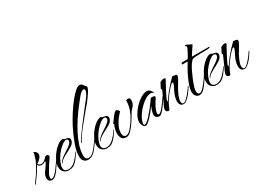

<svg xmlns="http://www.w3.org/2000/svg" viewBox="-51 -1205 2427 1798"><g transform="rotate(-30 1162.5 -306.0)"><path d="M142 13Q118 13 109 -3.5Q100 -20 103 -39Q107 -65 117.5 -81Q128 -97 143 -116Q155 -133 166 -151Q177 -169 169 -172Q164 -168 152 -163Q140 -158 127 -158Q116 -158 105.5 -163Q95 -168 90 -181Q77 -157 58.5 -128.5Q40 -100 21.5 -74Q3 -48 -11 -31Q-15 -27 -18.5 -28Q-22 -29 -19 -33Q4 -62 34 -106Q64 -150 89 -201.5Q114 -253 120 -302Q154 -286 154 -261Q154 -242 138 -222.5Q122 -203 96 -187Q109 -168 129 -168Q144 -168 159.5 -177.5Q175 -187 184 -199Q192 -208 197.5 -211Q203 -214 207 -214Q221 -214 227.5 -205.5Q234 -197 229 -187Q211 -162 188 -125.5Q165 -89 147 -57Q144 -53 139 -39Q134 -25 134 -14Q134 1 146 1Q160 1 178 -15.5Q196 -32 214 -55.5Q232 -79 246.5 -101Q261 -123 268 -133Q273 -142 276 -142Q277 -142 277 -140Q277 -136 274 -131Q259 -106 242 -81Q225 -56 208 -33Q192 -12 175.5 0.5Q159 13 142 13Z M322 13Q295 13 272.5 -6.5Q250 -26 250 -64Q250 -94 266 -129Q282 -164 307.5 -196Q333 -228 362 -249Q391 -270 416 -271Q420 -267 425.5 -265Q431 -263 436 -261L462 -255Q484 -249 484 -227Q484 -214 475.5 -199Q467 -184 450 -173Q441 -167 430.5 -161Q420 -155 409 -149L364 -125Q343 -114 327 -101.5Q311 -89 304 -75Q304 -75 301.5 -74.5Q299 -74 300 -78Q307 -95 327.5 -112.5Q348 -130 369 -143Q379 -151 389.5 -157Q400 -163 410 -170Q420 -177 429.5 -184.5Q439 -192 446 -199Q454 -207 457.5 -215Q461 -223 461 -229Q461 -248 439 -248Q425 -248 407 -236Q385 -221 365 -200.5Q345 -180 327 -156Q308 -130 293.5 -96Q279 -62 279 -39Q279 -16 292.5 -6.5Q306 3 324 3Q349 3 372 -10Q389 -20 404 -35.5Q419 -51 429 -63Q437 -73 447.5 -87Q458 -101 462 -108Q464 -110 465 -108Q466 -106 466 -105Q462 -98 452.5 -82.5Q443 -67 425 -44Q404 -17 381 -2Q358 13 322 13Z M530 18Q505 18 487 0.5Q469 -17 469 -56Q469 -106 495 -178Q521 -250 561 -329Q592 -388 627 -442Q662 -496 696 -538.5Q730 -581 758.5 -605.5Q787 -630 805 -630Q822 -630 830.5 -621Q839 -612 845.5 -601Q852 -590 863 -583Q862 -560 839 -525Q816 -490 784 -449Q763 -424 724.5 -378.5Q686 -333 648 -285Q617 -247 593 -212Q569 -177 556 -154Q552 -147 550 -149Q548 -151 550 -155Q560 -175 581.5 -206.5Q603 -238 630 -274Q657 -310 683 -343.5Q709 -377 728 -402Q747 -427 754 -435Q769 -454 783 -471.5Q797 -489 808 -505Q820 -523 825.5 -537Q831 -551 831 -560Q831 -576 818 -576Q809 -576 795.5 -567Q782 -558 765 -538Q740 -508 706.5 -464.5Q673 -421 638 -369Q603 -317 573.5 -260.5Q544 -204 525.5 -147.5Q507 -91 507 -39Q507 -15 517 -5Q527 5 541 5Q556 5 572.5 -3.5Q589 -12 600 -25Q617 -43 633.5 -65Q650 -87 663.5 -106.5Q677 -126 683 -136Q686 -141 689 -141Q694 -141 689 -133Q673 -106 651.5 -76.5Q630 -47 613 -26Q597 -6 574.5 6Q552 18 530 18Z M734 13Q707 13 684.5 -6.5Q662 -26 662 -64Q662 -94 678 -129Q694 -164 719.5 -196Q745 -228 774 -249Q803 -270 828 -271Q832 -267 837.5 -265Q843 -263 848 -261L874 -255Q896 -249 896 -227Q896 -214 887.5 -199Q879 -184 862 -173Q853 -167 842.5 -161Q832 -155 821 -149L776 -125Q755 -114 739 -101.5Q723 -89 716 -75Q716 -75 713.5 -74.5Q711 -74 712 -78Q719 -95 739.5 -112.5Q760 -130 781 -143Q791 -151 801.5 -157Q812 -163 822 -170Q832 -177 841.5 -184.5Q851 -192 858 -199Q866 -207 869.5 -215Q873 -223 873 -229Q873 -248 851 -248Q837 -248 819 -236Q797 -221 777 -200.5Q757 -180 739 -156Q720 -130 705.5 -96Q691 -62 691 -39Q691 -16 704.5 -6.5Q718 3 736 3Q761 3 784 -10Q801 -20 816 -35.5Q831 -51 841 -63Q849 -73 859.5 -87Q870 -101 874 -108Q876 -110 877 -108Q878 -106 878 -105Q874 -98 864.5 -82.5Q855 -67 837 -44Q816 -17 793 -2Q770 13 734 13Z M945 14Q911 14 897.5 -8Q884 -30 884 -60Q884 -83 890 -107Q896 -131 906 -150Q898 -154 900 -158Q908 -167 918 -182.5Q928 -198 939 -212Q951 -227 961 -238Q971 -249 978 -251Q981 -252 983.5 -252.5Q986 -253 988 -253Q993 -253 996 -250.5Q999 -248 1002 -244Q1007 -239 1008 -235.5Q1009 -232 1016 -229Q1003 -215 990 -200.5Q977 -186 967 -172Q951 -149 934.5 -116Q918 -83 918 -45Q918 -23 927 -12Q936 -1 950 -1Q961 -1 973 -7.5Q985 -14 997 -27Q1021 -52 1042.5 -83.5Q1064 -115 1080 -147.5Q1096 -180 1103 -207Q1110 -230 1112.5 -253Q1115 -276 1115 -288Q1126 -292 1135 -292Q1148 -292 1153 -284Q1158 -276 1158 -264Q1158 -246 1151 -229Q1145 -214 1133.5 -200.5Q1122 -187 1110 -176Q1085 -134 1058 -90.5Q1031 -47 996 -11Q983 2 969.5 8Q956 14 945 14Z M1159 11Q1138 11 1127.5 -9.5Q1117 -30 1117 -45Q1117 -80 1138 -118Q1159 -156 1191.5 -190Q1224 -224 1260 -245Q1296 -266 1327 -266Q1336 -266 1347.5 -258.5Q1359 -251 1369 -235Q1371 -233 1374 -226.5Q1377 -220 1374 -215L1373 -217Q1371 -222 1364 -225.5Q1357 -229 1343 -229Q1320 -229 1291.5 -213Q1263 -197 1234.5 -170Q1206 -143 1183 -111Q1160 -79 1149 -46Q1142 -29 1142 -17Q1142 -2 1153 -2Q1161 -2 1172 -10Q1193 -26 1216 -51Q1239 -76 1260.5 -103Q1282 -130 1298.5 -153Q1315 -176 1322 -187Q1325 -191 1329.5 -191.5Q1334 -192 1341 -192Q1361 -192 1366.5 -185.5Q1372 -179 1367 -172Q1354 -153 1339.5 -128Q1325 -103 1314.5 -79Q1304 -55 1304 -36Q1304 -21 1316 -21Q1327 -21 1340 -34Q1352 -45 1368.5 -66Q1385 -87 1401.5 -110Q1418 -133 1429 -150Q1433 -155 1435.5 -154.5Q1438 -154 1435 -148Q1419 -123 1402 -96.5Q1385 -70 1366 -47Q1330 -1 1312 -1Q1296 -1 1282 -11Q1268 -21 1268 -40Q1268 -60 1276.5 -86.5Q1285 -113 1292 -128Q1271 -96 1244 -64Q1217 -32 1193.5 -10.5Q1170 11 1159 11Z M1568 13Q1542 13 1531.5 -2.5Q1521 -18 1521 -39Q1521 -63 1528.5 -87.5Q1536 -112 1545.5 -132.5Q1555 -153 1561 -164Q1578 -196 1578 -206Q1578 -217 1568 -213Q1560 -210 1546 -196Q1532 -182 1517 -164Q1502 -146 1490.5 -131Q1479 -116 1476 -111Q1448 -71 1437 -45Q1426 -19 1421 -7Q1419 -2 1410 -2Q1401 -2 1392 -9.5Q1383 -17 1383 -32Q1383 -40 1392 -60.5Q1401 -81 1414 -109Q1426 -136 1438 -163.5Q1450 -191 1457 -207Q1450 -213 1450 -216Q1450 -219 1451 -221Q1453 -226 1459 -237.5Q1465 -249 1471 -260.5Q1477 -272 1479 -275Q1482 -277 1494.5 -282Q1507 -287 1519 -287H1523Q1535 -287 1535 -280Q1535 -273 1528 -262Q1525 -257 1514 -236.5Q1503 -216 1489 -190Q1475 -164 1463.5 -140.5Q1452 -117 1447 -105Q1444 -96 1444.5 -87.5Q1445 -79 1449 -85Q1477 -127 1501 -157Q1525 -187 1549 -213Q1573 -239 1602 -267Q1612 -263 1623 -263Q1634 -263 1642 -257Q1646 -254 1646 -247Q1646 -233 1629.5 -205.5Q1613 -178 1593 -144Q1578 -118 1563 -84Q1548 -50 1548 -25Q1548 -12 1552.5 -3.5Q1557 5 1567 5Q1576 5 1587 -2Q1595 -7 1622 -35.5Q1649 -64 1681 -113Q1684 -116 1685 -116Q1687 -116 1687 -114Q1687 -112 1684 -106Q1651 -50 1618.5 -18.5Q1586 13 1568 13Z M1735 15Q1714 15 1698.5 -2Q1683 -19 1683 -51Q1683 -75 1694.5 -109.5Q1706 -144 1723.5 -182.5Q1741 -221 1760.5 -255.5Q1780 -290 1795 -314Q1778 -314 1765 -314.5Q1752 -315 1744 -314Q1737 -314 1735.5 -316.5Q1734 -319 1735 -320Q1735 -323 1738.5 -328Q1742 -333 1745 -333H1806Q1811 -339 1819.5 -354Q1828 -369 1837 -386Q1846 -403 1852.5 -416.5Q1859 -430 1859 -433Q1859 -442 1853 -446Q1849 -448 1849 -448Q1848 -448 1848 -448.5Q1848 -449 1847 -449Q1846 -450 1846 -452Q1846 -455 1849 -456.5Q1852 -458 1854 -458Q1860 -458 1865.5 -455.5Q1871 -453 1884 -446Q1890 -443 1896.5 -440.5Q1903 -438 1907 -435L1915 -430Q1909 -420 1896.5 -402Q1884 -384 1872 -365Q1860 -346 1852 -333H2031Q2043 -333 2043 -330Q2043 -327 2034.5 -323.5Q2026 -320 2022 -320Q2009 -319 1985.5 -319Q1962 -319 1935.5 -318.5Q1909 -318 1886.5 -316.5Q1864 -315 1855 -312Q1840 -307 1821 -279.5Q1802 -252 1784.5 -215Q1767 -178 1753 -143Q1750 -135 1742.5 -116Q1735 -97 1728.5 -75Q1722 -53 1722 -34Q1722 -16 1729 -8Q1736 0 1746 0Q1758 0 1773.5 -14Q1789 -28 1808 -50Q1828 -75 1845.5 -100.5Q1863 -126 1868 -135Q1876 -148 1878 -148Q1879 -148 1879 -147.5Q1879 -147 1879 -147Q1879 -144 1876 -136.5Q1873 -129 1870 -124Q1852 -98 1831 -66Q1810 -34 1788 -11Q1762 15 1735 15Z M1920 13Q1893 13 1870.5 -6.5Q1848 -26 1848 -64Q1848 -94 1864 -129Q1880 -164 1905.5 -196Q1931 -228 1960 -249Q1989 -270 2014 -271Q2018 -267 2023.5 -265Q2029 -263 2034 -261L2060 -255Q2082 -249 2082 -227Q2082 -214 2073.5 -199Q2065 -184 2048 -173Q2039 -167 2028.5 -161Q2018 -155 2007 -149L1962 -125Q1941 -114 1925 -101.5Q1909 -89 1902 -75Q1902 -75 1899.5 -74.5Q1897 -74 1898 -78Q1905 -95 1925.5 -112.5Q1946 -130 1967 -143Q1977 -151 1987.5 -157Q1998 -163 2008 -170Q2018 -177 2027.5 -184.5Q2037 -192 2044 -199Q2052 -207 2055.5 -215Q2059 -223 2059 -229Q2059 -248 2037 -248Q2023 -248 2005 -236Q1983 -221 1963 -200.5Q1943 -180 1925 -156Q1906 -130 1891.5 -96Q1877 -62 1877 -39Q1877 -16 1890.5 -6.5Q1904 3 1922 3Q1947 3 1970 -10Q1987 -20 2002 -35.5Q2017 -51 2027 -63Q2035 -73 2045.5 -87Q2056 -101 2060 -108Q2062 -110 2063 -108Q2064 -106 2064 -105Q2060 -98 2050.5 -82.5Q2041 -67 2023 -44Q2002 -17 1979 -2Q1956 13 1920 13Z M2226 13Q2200 13 2189.5 -2.5Q2179 -18 2179 -39Q2179 -63 2186.5 -87.5Q2194 -112 2203.5 -132.5Q2213 -153 2219 -164Q2236 -196 2236 -206Q2236 -217 2226 -213Q2218 -210 2204 -196Q2190 -182 2175 -164Q2160 -146 2148.5 -131Q2137 -116 2134 -111Q2106 -71 2095 -45Q2084 -19 2079 -7Q2077 -2 2068 -2Q2059 -2 2050 -9.5Q2041 -17 2041 -32Q2041 -40 2050 -60.5Q2059 -81 2072 -109Q2084 -136 2096 -163.5Q2108 -191 2115 -207Q2108 -213 2108 -216Q2108 -219 2109 -221Q2111 -226 2117 -237.5Q2123 -249 2129 -260.5Q2135 -272 2137 -275Q2140 -277 2152.5 -282Q2165 -287 2177 -287H2181Q2193 -287 2193 -280Q2193 -273 2186 -262Q2183 -257 2172 -236.5Q2161 -216 2147 -190Q2133 -164 2121.5 -140.5Q2110 -117 2105 -105Q2102 -96 2102.5 -87.5Q2103 -79 2107 -85Q2135 -127 2159 -157Q2183 -187 2207 -213Q2231 -239 2260 -267Q2270 -263 2281 -263Q2292 -263 2300 -257Q2304 -254 2304 -247Q2304 -233 2287.5 -205.5Q2271 -178 2251 -144Q2236 -118 2221 -84Q2206 -50 2206 -25Q2206 -12 2210.5 -3.5Q2215 5 2225 5Q2234 5 2245 -2Q2253 -7 2280 -35.5Q2307 -64 2339 -113Q2342 -116 2343 -116Q2345 -116 2345 -114Q2345 -112 2342 -106Q2309 -50 2276.5 -18.5Q2244 13 2226 13Z"/></g></svg>

Font: The Nautigal
Style: Regular
Weight: 400
Designer: Robert E. Leuschke
Foundry: Robert E. Leuschke
Version: Version 1.100; ttfautohint (v1.8.3)